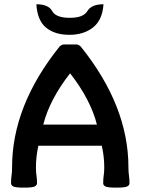

<svg xmlns="http://www.w3.org/2000/svg" viewBox="-20 -859 652 884"><path d="M156.7 -188Q145.5 -138.2 145.5 -88.9Q145.5 -66.4 147.9 -51.3Q150.4 -36.1 150.4 -15.6Q150.4 -5.9 139.6 -0.5Q128.9 4.9 90.3 4.9Q51.8 4.9 41.3 -0.5Q30.8 -5.9 30.8 -15.6Q30.8 -36.1 33.2 -51.3Q35.6 -66.4 35.6 -88.9Q35.6 -372.6 254.9 -645.5Q265.1 -654.3 273.9 -654.3H332Q340.8 -654.3 351.1 -645.5Q571.3 -372.1 571.3 -88.9Q571.3 -66.4 573.7 -51.3Q576.2 -36.1 576.2 -15.6Q576.2 -5.9 565.4 -0.5Q554.7 4.9 515.6 4.9Q476.1 4.9 465.6 -0.5Q455.1 -5.9 455.1 -15.6Q455.1 -36.1 457.5 -51.3Q460 -66.4 460 -88.9Q460 -138.2 448.7 -188ZM426.3 -285.2Q397 -400.9 302.7 -521.5Q208.5 -400.9 179.2 -285.2ZM299.8 -698.7Q232.4 -698.7 192.1 -731.7Q151.9 -764.6 147.5 -839.4Q203.1 -839.4 220.2 -808.1Q237.3 -776.9 301.8 -776.9Q363.8 -776.9 382.3 -808.1Q400.9 -839.4 456.5 -839.4Q451.7 -767.1 408.7 -732.9Q365.7 -698.7 299.8 -698.7Z"/></svg>

Font: Bainsley
Style: Bold
Weight: 700
Designer: Paul James MIller
Foundry: High-Logic / Made with FontCreator
Version: Version 1.411;March 28, 2021;FontCreator 13.0.0.2683 64-bit